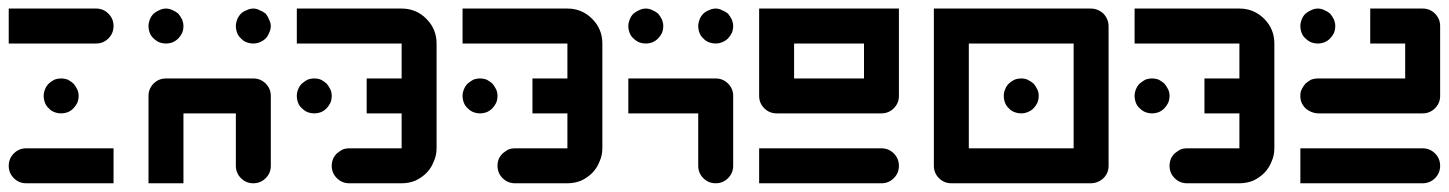

<svg xmlns="http://www.w3.org/2000/svg" viewBox="-20 -420 3320 440"><path d="M200.2 -400.4Q216.8 -400.4 228.5 -388.7Q240.2 -377 240.2 -360.4Q240.2 -343.8 228.5 -332Q216.8 -320.3 200.2 -320.3Q133.8 -320.3 0 -320.3Q0 -346.7 0 -400.4Q49.8 -400.4 99.6 -400.4Q150.4 -400.4 200.2 -400.4ZM40 0Q23.4 0 11.7 -11.7Q0 -23.4 0 -40Q0 -56.6 11.7 -68.4Q23.4 -80.1 40 -80.1Q106.4 -80.1 240.2 -80.1Q240.2 -53.7 240.2 0Q190.4 0 139.6 0Q89.8 0 40 0ZM148.4 -171.9Q142.6 -166 135.7 -163.1Q127.9 -160.2 120.1 -160.2Q112.3 -160.2 104.5 -163.1Q96.7 -166 91.8 -171.9Q85.9 -176.8 83 -184.6Q80.1 -192.4 80.1 -200.2Q80.1 -208 83 -214.8Q85.9 -222.7 91.8 -228.5Q96.7 -233.4 104.5 -237.3Q112.3 -240.2 120.1 -240.2Q127.9 -240.2 135.7 -237.3Q142.6 -233.4 148.4 -228.5Q153.3 -222.7 157.2 -214.8Q160.2 -208 160.2 -200.2Q160.2 -192.4 157.2 -184.6Q153.3 -176.8 148.4 -171.9Z M600.6 -40Q600.6 -23.4 588.9 -11.7Q577.1 0 560.5 0Q543.9 0 532.2 -11.7Q520.5 -23.4 520.5 -40Q520.5 -80.1 520.5 -160.2Q480.5 -160.2 400.4 -160.2Q400.4 -106.4 400.4 0Q374 0 320.3 0Q320.3 -66.4 320.3 -200.2Q320.3 -216.8 332 -228.5Q343.8 -240.2 360.4 -240.2Q426.8 -240.2 560.5 -240.2Q577.1 -240.2 588.9 -228.5Q600.6 -216.8 600.6 -200.2Q600.6 -160.2 600.6 -120.1Q600.6 -80.1 600.6 -40ZM388.7 -332Q382.8 -326.2 376 -323.2Q368.2 -320.3 360.4 -320.3Q352.5 -320.3 344.7 -323.2Q337.9 -326.2 332 -332Q326.2 -336.9 323.2 -344.7Q320.3 -352.5 320.3 -360.4Q320.3 -367.2 323.2 -375Q326.2 -382.8 332 -388.7Q337.9 -393.6 344.7 -396.5Q352.5 -400.4 360.4 -400.4Q368.2 -400.4 376 -396.5Q382.8 -393.6 388.7 -388.7Q393.6 -382.8 397.5 -375Q400.4 -367.2 400.4 -360.4Q400.4 -352.5 397.5 -344.7Q393.6 -336.9 388.7 -332ZM588.9 -332Q583 -326.2 575.2 -323.2Q568.4 -320.3 560.5 -320.3Q552.7 -320.3 544.9 -323.2Q537.1 -326.2 532.2 -332Q526.4 -336.9 523.4 -344.7Q520.5 -352.5 520.5 -360.4Q520.5 -367.2 523.4 -375Q526.4 -382.8 532.2 -388.7Q537.1 -393.6 544.9 -396.5Q552.7 -400.4 560.5 -400.4Q568.4 -400.4 575.2 -396.5Q583 -393.6 588.9 -388.7Q593.8 -382.8 596.7 -375Q600.6 -367.2 600.6 -360.4Q600.6 -352.5 596.7 -344.7Q593.8 -336.9 588.9 -332Z M728.5 -171.9Q722.7 -166 715.8 -163.1Q708 -160.2 700.2 -160.2Q692.4 -160.2 684.6 -163.1Q677.7 -166 671.9 -171.9Q666 -176.8 663.1 -184.6Q660.2 -192.4 660.2 -200.2Q660.2 -208 663.1 -214.8Q666 -222.7 671.9 -228.5Q677.7 -233.4 684.6 -237.3Q692.4 -240.2 700.2 -240.2Q708 -240.2 715.8 -237.3Q722.7 -233.4 728.5 -228.5Q733.4 -222.7 737.3 -214.8Q740.2 -208 740.2 -200.2Q740.2 -192.4 737.3 -184.6Q733.4 -176.8 728.5 -171.9ZM980.5 -80.1Q980.5 -63.5 973.6 -48.8Q967.8 -34.2 957 -23.4Q946.3 -12.7 931.6 -5.9Q917 0 900.4 0Q860.4 0 780.3 0Q763.7 0 752 -11.7Q740.2 -23.4 740.2 -40Q740.2 -47.9 743.2 -55.7Q746.1 -62.5 752 -68.4Q757.8 -73.2 764.6 -77.1Q771.5 -80.1 780.3 -80.1Q820.3 -80.1 900.4 -80.1Q900.4 -106.4 900.4 -160.2Q873 -160.2 820.3 -160.2Q820.3 -186.5 820.3 -240.2Q846.7 -240.2 900.4 -240.2Q900.4 -266.6 900.4 -320.3Q820.3 -320.3 660.2 -320.3Q660.2 -346.7 660.2 -400.4Q740.2 -400.4 900.4 -400.4Q933.6 -400.4 957 -377Q980.5 -353.5 980.5 -320.3Q980.5 -259.8 980.5 -200.2Q980.5 -139.6 980.5 -80.1Z M1108.4 -171.9Q1102.5 -166 1095.7 -163.1Q1087.9 -160.2 1080.1 -160.2Q1072.3 -160.2 1064.5 -163.1Q1057.6 -166 1051.8 -171.9Q1045.9 -176.8 1043 -184.6Q1040 -192.4 1040 -200.2Q1040 -208 1043 -214.8Q1045.9 -222.7 1051.8 -228.5Q1057.6 -233.4 1064.5 -237.3Q1072.3 -240.2 1080.1 -240.2Q1087.9 -240.2 1095.7 -237.3Q1102.5 -233.4 1108.4 -228.5Q1113.3 -222.7 1117.2 -214.8Q1120.1 -208 1120.1 -200.2Q1120.1 -192.4 1117.2 -184.6Q1113.3 -176.8 1108.4 -171.9ZM1360.4 -80.1Q1360.4 -63.5 1353.5 -48.8Q1347.7 -34.2 1336.9 -23.4Q1326.2 -12.7 1311.5 -5.9Q1296.9 0 1280.3 0Q1240.2 0 1160.2 0Q1143.6 0 1131.8 -11.7Q1120.1 -23.4 1120.1 -40Q1120.1 -47.9 1123 -55.7Q1126 -62.5 1131.8 -68.4Q1137.7 -73.2 1144.5 -77.1Q1151.4 -80.1 1160.2 -80.1Q1200.2 -80.1 1280.3 -80.1Q1280.3 -106.4 1280.3 -160.2Q1252.9 -160.2 1200.2 -160.2Q1200.2 -186.5 1200.2 -240.2Q1226.6 -240.2 1280.3 -240.2Q1280.3 -266.6 1280.3 -320.3Q1200.2 -320.3 1040 -320.3Q1040 -346.7 1040 -400.4Q1120.1 -400.4 1280.3 -400.4Q1313.5 -400.4 1336.9 -377Q1360.4 -353.5 1360.4 -320.3Q1360.4 -259.8 1360.4 -200.2Q1360.4 -139.6 1360.4 -80.1Z M1488.3 -332Q1482.4 -326.2 1475.6 -323.2Q1467.8 -320.3 1460 -320.3Q1452.1 -320.3 1444.3 -323.2Q1437.5 -326.2 1431.6 -332Q1425.8 -336.9 1422.9 -344.7Q1419.9 -352.5 1419.9 -360.4Q1419.9 -367.2 1422.9 -375Q1425.8 -382.8 1431.6 -388.7Q1437.5 -393.6 1444.3 -396.5Q1452.1 -400.4 1460 -400.4Q1467.8 -400.4 1475.6 -396.5Q1482.4 -393.6 1488.3 -388.7Q1493.2 -382.8 1497.1 -375Q1500 -367.2 1500 -360.4Q1500 -352.5 1497.1 -344.7Q1493.2 -336.9 1488.3 -332ZM1648.4 -332Q1642.6 -326.2 1634.8 -323.2Q1627.9 -320.3 1620.1 -320.3Q1612.3 -320.3 1604.5 -323.2Q1596.7 -326.2 1591.8 -332Q1585.9 -336.9 1583 -344.7Q1580.1 -352.5 1580.1 -360.4Q1580.1 -367.2 1583 -375Q1585.9 -382.8 1591.8 -388.7Q1596.7 -393.6 1604.5 -396.5Q1612.3 -400.4 1620.1 -400.4Q1627.9 -400.4 1634.8 -396.5Q1642.6 -393.6 1648.4 -388.7Q1653.3 -382.8 1657.2 -375Q1660.2 -367.2 1660.2 -360.4Q1660.2 -352.5 1657.2 -344.7Q1653.3 -336.9 1648.4 -332ZM1620.1 -240.2Q1636.7 -240.2 1648.4 -228.5Q1660.2 -216.8 1660.2 -200.2Q1660.2 -146.5 1660.2 -40Q1660.2 -23.4 1648.4 -11.7Q1636.7 0 1620.1 0Q1603.5 0 1591.8 -11.7Q1580.1 -23.4 1580.1 -40Q1580.1 -80.1 1580.1 -160.2Q1526.4 -160.2 1419.9 -160.2Q1419.9 -186.5 1419.9 -240.2Q1469.7 -240.2 1519.5 -240.2Q1570.3 -240.2 1620.1 -240.2Z M2000 -80.1Q2016.6 -80.1 2028.3 -68.4Q2040 -56.6 2040 -40Q2040 -23.4 2028.3 -11.7Q2016.6 0 2000 0Q1906.2 0 1719.7 0Q1719.7 -26.4 1719.7 -80.1Q1790 -80.1 1859.4 -80.1Q1929.7 -80.1 2000 -80.1ZM1719.7 -400.4Q1826.2 -400.4 2040 -400.4Q2040 -333 2040 -200.2Q2040 -183.6 2028.3 -171.9Q2016.6 -160.2 2000 -160.2Q1919.9 -160.2 1759.8 -160.2Q1743.2 -160.2 1731.4 -171.9Q1719.7 -183.6 1719.7 -200.2Q1719.7 -250 1719.7 -299.8Q1719.7 -349.6 1719.7 -400.4ZM1960 -240.2Q1960 -266.6 1960 -320.3Q1906.2 -320.3 1799.8 -320.3Q1799.8 -293 1799.8 -240.2Q1839.8 -240.2 1879.9 -240.2Q1919.9 -240.2 1960 -240.2Z M2120.1 -400.4Q2240.2 -400.4 2479.5 -400.4Q2496.1 -400.4 2508.8 -388.7Q2520.5 -376 2520.5 -359.4Q2520.5 -252.9 2520.5 -40Q2520.5 -23.4 2508.8 -11.7Q2496.1 0 2479.5 0Q2373 0 2160.2 0Q2143.6 0 2131.8 -11.7Q2120.1 -23.4 2120.1 -40Q2120.1 -129.9 2120.1 -219.7Q2120.1 -310.5 2120.1 -400.4ZM2440.4 -80.1Q2440.4 -160.2 2440.4 -320.3Q2360.4 -320.3 2200.2 -320.3Q2200.2 -240.2 2200.2 -80.1Q2259.8 -80.1 2320.3 -80.1Q2379.9 -80.1 2440.4 -80.1ZM2348.6 -171.9Q2342.8 -166 2335 -163.1Q2328.1 -160.2 2320.3 -160.2Q2312.5 -160.2 2304.7 -163.1Q2296.9 -166 2292 -171.9Q2286.1 -176.8 2283.2 -184.6Q2280.3 -192.4 2280.3 -200.2Q2280.3 -208 2283.2 -214.8Q2286.1 -222.7 2292 -228.5Q2296.9 -233.4 2304.7 -237.3Q2312.5 -240.2 2320.3 -240.2Q2328.1 -240.2 2335 -237.3Q2342.8 -233.4 2348.6 -228.5Q2353.5 -222.7 2357.4 -214.8Q2360.4 -208 2360.4 -200.2Q2360.4 -192.4 2357.4 -184.6Q2353.5 -176.8 2348.6 -171.9Z M2648.4 -171.9Q2642.6 -166 2635.7 -163.1Q2627.9 -160.2 2620.1 -160.2Q2612.3 -160.2 2604.5 -163.1Q2597.7 -166 2591.8 -171.9Q2585.9 -176.8 2583 -184.6Q2580.1 -192.4 2580.1 -200.2Q2580.1 -208 2583 -214.8Q2585.9 -222.7 2591.8 -228.5Q2597.7 -233.4 2604.5 -237.3Q2612.3 -240.2 2620.1 -240.2Q2627.9 -240.2 2635.7 -237.3Q2642.6 -233.4 2648.4 -228.5Q2653.3 -222.7 2657.2 -214.8Q2660.2 -208 2660.2 -200.2Q2660.2 -192.4 2657.2 -184.6Q2653.3 -176.8 2648.4 -171.9ZM2900.4 -80.1Q2900.4 -63.5 2893.6 -48.8Q2887.7 -34.2 2877 -23.4Q2866.2 -12.7 2851.6 -5.9Q2836.9 0 2820.3 0Q2780.3 0 2700.2 0Q2683.6 0 2671.9 -11.7Q2660.2 -23.4 2660.2 -40Q2660.2 -47.9 2663.1 -55.7Q2666 -62.5 2671.9 -68.4Q2677.7 -73.2 2684.6 -77.1Q2691.4 -80.1 2700.2 -80.1Q2740.2 -80.1 2820.3 -80.1Q2820.3 -106.4 2820.3 -160.2Q2793 -160.2 2740.2 -160.2Q2740.2 -186.5 2740.2 -240.2Q2766.6 -240.2 2820.3 -240.2Q2820.3 -266.6 2820.3 -320.3Q2740.2 -320.3 2580.1 -320.3Q2580.1 -346.7 2580.1 -400.4Q2660.2 -400.4 2820.3 -400.4Q2853.5 -400.4 2877 -377Q2900.4 -353.5 2900.4 -320.3Q2900.4 -259.8 2900.4 -200.2Q2900.4 -139.6 2900.4 -80.1Z M2960 0Q2960 -26.4 2960 -80.1Q3053.7 -80.1 3240.2 -80.1Q3256.8 -80.1 3268.6 -68.4Q3280.3 -56.6 3280.3 -40Q3280.3 -23.4 3268.6 -11.7Q3256.8 0 3240.2 0Q3169.9 0 3099.6 0Q3030.3 0 2960 0ZM3280.3 -200.2Q3280.3 -183.6 3268.6 -171.9Q3256.8 -160.2 3240.2 -160.2Q3161.1 -160.2 3002 -160.2Q2985.4 -160.2 2971.7 -171.9Q2959 -184.6 2960 -202.1Q2960 -210 2963.9 -216.8Q2966.8 -222.7 2971.7 -228.5Q2977.5 -233.4 2984.4 -237.3Q2992.2 -240.2 3000 -240.2Q3066.4 -240.2 3200.2 -240.2Q3200.2 -266.6 3200.2 -320.3Q3172.9 -320.3 3120.1 -320.3Q3120.1 -346.7 3120.1 -400.4Q3160.2 -400.4 3240.2 -400.4Q3256.8 -400.4 3268.6 -388.7Q3280.3 -377 3280.3 -360.4Q3280.3 -320.3 3280.3 -280.3Q3280.3 -240.2 3280.3 -200.2ZM3028.3 -332Q3022.5 -326.2 3015.6 -323.2Q3007.8 -320.3 3000 -320.3Q2992.2 -320.3 2984.4 -323.2Q2977.5 -326.2 2971.7 -332Q2965.8 -336.9 2962.9 -344.7Q2960 -352.5 2960 -360.4Q2960 -367.2 2962.9 -375Q2965.8 -382.8 2971.7 -388.7Q2977.5 -393.6 2984.4 -396.5Q2992.2 -400.4 3000 -400.4Q3007.8 -400.4 3015.6 -396.5Q3022.5 -393.6 3028.3 -388.7Q3033.2 -382.8 3037.1 -375Q3040 -367.2 3040 -360.4Q3040 -352.5 3037.1 -344.7Q3033.2 -336.9 3028.3 -332Z"/></svg>

Font: Stray Robotalk
Style: Regular
Weight: 400
Designer: Faina Iasen
Version: Version 1.0